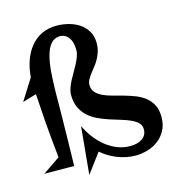

<svg xmlns="http://www.w3.org/2000/svg" viewBox="-110 -787 872 940"><g transform="rotate(-15 326.0 -317.0)"><path d="M429.2 -558.1Q429.2 -533.7 422.6 -513.7Q416 -493.7 406.5 -477.1Q397 -460.4 385.5 -446.5Q374 -432.6 364.5 -419.7Q355 -406.7 348.4 -394.5Q341.8 -382.3 341.8 -369.1Q341.8 -345.7 354.7 -331.1Q367.7 -316.4 388.7 -306.4Q409.7 -296.4 436.8 -289.3Q463.9 -282.2 491.9 -274.4Q520 -266.6 547.1 -256.1Q574.2 -245.6 595.2 -229Q616.2 -212.4 629.2 -187.7Q642.1 -163.1 642.1 -127Q642.1 -86.4 626.2 -57.9Q610.4 -29.3 585.4 -11Q560.5 7.3 530.3 15.6Q500 23.9 471.2 23.9Q447.8 23.9 424.3 19Q400.9 14.2 378.9 5.4Q356.9 -3.4 336.9 -15.6Q316.9 -27.8 300.8 -42L227.1 57.1L250 -185.1Q265.6 -151.9 287.6 -123Q309.6 -94.2 336.4 -73Q363.3 -51.8 394 -39.8Q424.8 -27.8 458 -27.8Q496.1 -27.8 519.5 -44.2Q543 -60.5 543 -90.8Q543 -110.4 530 -123.3Q517.1 -136.2 495.8 -146Q474.6 -155.8 447.8 -163.6Q420.9 -171.4 392.6 -180.7Q364.3 -189.9 337.4 -202.4Q310.5 -214.8 289.3 -233.6Q268.1 -252.4 255.1 -279.5Q242.2 -306.6 242.2 -345.2Q242.2 -361.3 248.3 -378.7Q254.4 -396 263.4 -413.6Q272.5 -431.2 283.2 -449Q293.9 -466.8 303 -484.4Q312 -502 318.1 -518.6Q324.2 -535.2 324.2 -550.8Q324.2 -572.3 320.1 -587.2Q315.9 -602.1 309.3 -611.6Q302.7 -621.1 295.2 -626.5Q287.6 -631.8 280.8 -634Q273.9 -636.2 269 -636.7Q264.2 -637.2 263.2 -637.2Q234.4 -635.7 217.3 -615.7Q200.2 -595.7 190.7 -561Q181.2 -526.4 177.5 -479.5Q173.8 -432.6 172.9 -377.9Q172.9 -354 172.6 -325.2Q172.4 -296.4 171.9 -265.6Q171.4 -234.9 170.9 -203.6Q170.4 -172.4 169.9 -143.6Q168.5 -75.7 167 -4.9L16.1 -5.9L104 -65.9Q92.8 -170.9 86.4 -254.4Q80.1 -337.9 77.1 -393.1L6.8 -372.1L74.2 -479Q77.6 -524.9 91.6 -563.7Q105.5 -602.5 128.9 -630.9Q152.3 -659.2 185.1 -675Q217.8 -690.9 259.8 -690.9Q291 -690.9 321.3 -683.1Q351.6 -675.3 375.5 -659.2Q399.4 -643.1 414.3 -617.9Q429.2 -592.8 429.2 -558.1Z"/></g></svg>

Font: Risque
Style: Regular
Weight: 400
Designer: Astigmatic (AOETI)
Foundry: Astigmatic (AOETI)
Version: Version 1.000